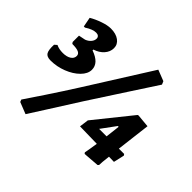

<svg xmlns="http://www.w3.org/2000/svg" viewBox="-181 -884 1181 1181"><g transform="rotate(45 409.5 -293.5)"><path d="M78 -336Q111 -336 131.5 -349Q152 -362 152 -384Q152 -401 135 -409Q118 -417 80 -417L73 -427V-482L117 -491Q138 -499 150.5 -514Q163 -529 163 -546Q163 -557 155.5 -563.5Q148 -570 135 -570Q105 -570 64 -543H54L42 -606Q72 -624 112 -638Q152 -652 181 -652Q226 -652 253 -632Q280 -612 280 -580Q280 -548 257 -522Q234 -496 196 -484V-477Q238 -462 258 -440.5Q278 -419 278 -390Q278 -355 245.5 -322.5Q213 -290 162 -270Q111 -250 57 -250Q24 -250 13 -268.5Q2 -287 4 -334L20 -348Q44 -336 78 -336ZM379 -218Q310 -109 255 -22.5Q200 64 182 92L106 62L100 47Q120 18 184.5 -79Q249 -176 302 -260L566 -679L638 -651L647 -630Q618 -585 538.5 -463.5Q459 -342 379 -218ZM673 -392 679 -394 765 -386 738 -164H784L790 -155L774 -85L730 -86Q726 -56 724.5 -35Q723 -14 723 -7L716 0L612 8L606 0Q608 -8 612 -32Q616 -56 621 -89L472 -92L480 -152ZM631 -164 642 -258H635L566 -164Z"/></g></svg>

Font: Alegreya SC ExtraBold
Style: Italic
Weight: 800
Italic angle: -7°
Designer: Juan Pablo del Peral
Foundry: Huerta Tipografica
Version: Version 2.007; ttfautohint (v1.6)